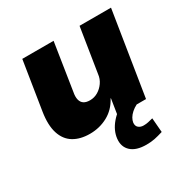

<svg xmlns="http://www.w3.org/2000/svg" viewBox="-161 -648 980 999"><g transform="rotate(-30 329.5 -148.0)"><path d="M213 11Q155 11 115.5 -13Q76 -37 60 -87Q44 -137 56 -213L102 -503H290L246 -220Q241 -194 245.5 -176Q250 -158 263.5 -149Q277 -140 300 -140Q326 -140 348 -153Q370 -166 385.5 -188Q401 -210 404 -238L446 -503H635L555 0H384L399 -95H397Q369 -42 320 -15.5Q271 11 213 11ZM439 207Q378 207 347.5 179Q317 151 322 104Q327 57 363 15Q399 -27 452 -49L499 0Q481 9 467 21.5Q453 34 445.5 47Q438 60 436 73Q434 93 446 103Q458 113 476 113Q492 113 504.5 110Q517 107 533 103L540 189Q511 198 489 202.5Q467 207 439 207Z"/></g></svg>

Font: Nunito Sans 8pt Black
Style: Italic
Weight: 900
Italic angle: -9°
Version: Version 3.101;gftools[0.9.27]